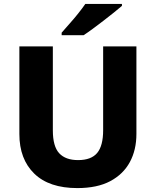

<svg xmlns="http://www.w3.org/2000/svg" viewBox="-20 -951 796 981"><path d="M677 -267Q677 -185 643.5 -123Q610 -61 543.5 -25.5Q477 10 375 10Q231 10 155 -64Q79 -138 79 -266V-714H250V-285Q250 -203 282.5 -168Q315 -133 379 -133Q446 -133 476.5 -169.5Q507 -206 507 -286V-714H677ZM603 -921Q587 -907 562 -887Q537 -867 508.5 -845Q480 -823 453.5 -803.5Q427 -784 407 -771H295V-784Q311 -803 334 -828.5Q357 -854 379 -881.5Q401 -909 416 -931H603Z"/></svg>

Font: Noto Sans Tamil ExtraBold
Style: Regular
Weight: 800
Designer: Jelle Bosma - Monotype Design Team
Foundry: Monotype Imaging Inc.
Version: Version 2.004; ttfautohint (v1.8.4.7-5d5b)